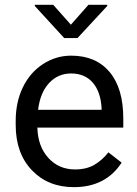

<svg xmlns="http://www.w3.org/2000/svg" viewBox="-20 -770 570 800"><path d="M287.6 9.8Q180.2 9.8 112.8 -60.8Q45.4 -131.3 45.4 -249.5V-266.1Q45.4 -344.7 75.4 -406.5Q105.5 -468.3 159.4 -503.2Q213.4 -538.1 276.4 -538.1Q379.4 -538.1 436.5 -470.2Q493.7 -402.3 493.7 -275.9V-238.3H135.7Q137.7 -160.2 181.4 -112.1Q225.1 -64 292.5 -64Q340.3 -64 373.5 -83.5Q406.7 -103 431.6 -135.3L486.8 -92.3Q420.4 9.8 287.6 9.8ZM276.4 -463.9Q221.7 -463.9 184.6 -424.1Q147.5 -384.3 138.7 -312.5H403.3V-319.3Q399.4 -388.2 366.2 -426Q333 -463.9 276.4 -463.9ZM275.4 -667 348.6 -750H426.8V-745.1L302.7 -611.3H247.6L125 -745.1V-750H201.7Z"/></svg>

Font: Roboto
Style: Regular
Weight: 400
Designer: Google
Version: Version 2.001047; 2015